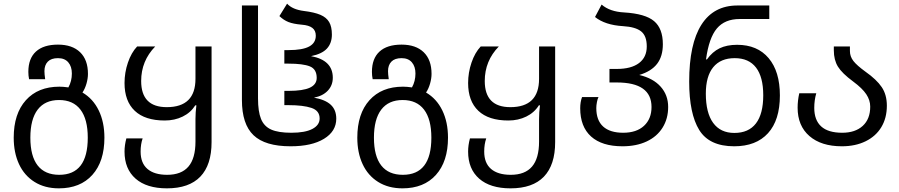

<svg xmlns="http://www.w3.org/2000/svg" viewBox="-20 -790 4918 1050"><path d="M55 -37Q55 -168 121.5 -242Q188 -316 305 -316Q326 -316 354 -312Q373 -346 373 -388Q373 -426 353.5 -449Q334 -472 297 -472Q260 -472 241.5 -453Q223 -434 223 -401Q223 -385 227 -357H139Q135 -376 135 -397Q135 -470 176.5 -508Q218 -546 297 -546Q375 -546 418 -504.5Q461 -463 461 -386Q461 -361 453 -333Q445 -305 431 -284Q489 -250 520 -186Q551 -122 551 -37Q551 93 485 166.5Q419 240 302 240Q225 240 169 205Q113 170 84 107.5Q55 45 55 -37ZM460 -37Q460 -138 420 -190.5Q380 -243 303 -243Q226 -243 186 -190.5Q146 -138 146 -37Q146 64 186 115Q226 166 304 166Q460 166 460 -37Z M661 39Q661 4 671 -33H760Q749 -1 749 39Q749 102 786.5 134Q824 166 894 166Q972 166 1010.5 121Q1049 76 1049 -16V-139Q1049 -176 1054 -214H1048Q1023 -174 979 -152.5Q935 -131 881 -131Q773 -131 717 -184Q661 -237 661 -336Q661 -393 679.5 -447.5Q698 -502 730 -536H829Q752 -457 752 -347Q752 -204 892 -204Q1049 -204 1049 -359V-536H1137V-13Q1137 112 1075.5 176Q1014 240 893 240Q782 240 721.5 187Q661 134 661 39Z M1303 -243V-760H1391V-252Q1391 -180 1407.5 -139.5Q1424 -99 1463 -81.5Q1502 -64 1573 -64Q1649 -64 1688.5 -85Q1728 -106 1728 -142Q1728 -185 1683 -200Q1638 -215 1558 -215H1535V-293H1558Q1637 -293 1674.5 -310.5Q1712 -328 1712 -364Q1712 -412 1674.5 -427Q1637 -442 1558 -442H1535V-516H1558Q1634 -516 1670.5 -535.5Q1707 -555 1707 -595Q1707 -623 1688 -637.5Q1669 -652 1630 -655Q1584 -659 1557.5 -669.5Q1531 -680 1508 -702L1550 -770Q1579 -738 1642 -730Q1699 -723 1732 -709Q1765 -695 1780 -669.5Q1795 -644 1795 -601Q1795 -554 1768 -524.5Q1741 -495 1681 -483Q1800 -461 1800 -365Q1800 -323 1772.5 -294Q1745 -265 1697 -256Q1759 -245 1789 -217Q1819 -189 1819 -141Q1819 -72 1752 -31Q1685 10 1569 10Q1430 10 1366.5 -50.5Q1303 -111 1303 -243Z M1934 -37Q1934 -168 2000.5 -242Q2067 -316 2184 -316Q2205 -316 2233 -312Q2252 -346 2252 -388Q2252 -426 2232.5 -449Q2213 -472 2176 -472Q2139 -472 2120.5 -453Q2102 -434 2102 -401Q2102 -385 2106 -357H2018Q2014 -376 2014 -397Q2014 -470 2055.5 -508Q2097 -546 2176 -546Q2254 -546 2297 -504.5Q2340 -463 2340 -386Q2340 -361 2332 -333Q2324 -305 2310 -284Q2368 -250 2399 -186Q2430 -122 2430 -37Q2430 93 2364 166.5Q2298 240 2181 240Q2104 240 2048 205Q1992 170 1963 107.5Q1934 45 1934 -37ZM2339 -37Q2339 -138 2299 -190.5Q2259 -243 2182 -243Q2105 -243 2065 -190.5Q2025 -138 2025 -37Q2025 64 2065 115Q2105 166 2183 166Q2339 166 2339 -37Z M2540 39Q2540 4 2550 -33H2639Q2628 -1 2628 39Q2628 102 2665.5 134Q2703 166 2773 166Q2851 166 2889.5 121Q2928 76 2928 -16V-139Q2928 -176 2933 -214H2927Q2902 -174 2858 -152.5Q2814 -131 2760 -131Q2652 -131 2596 -184Q2540 -237 2540 -336Q2540 -393 2558.5 -447.5Q2577 -502 2609 -536H2708Q2631 -457 2631 -347Q2631 -204 2771 -204Q2928 -204 2928 -359V-536H3016V-13Q3016 112 2954.5 176Q2893 240 2772 240Q2661 240 2600.5 187Q2540 134 2540 39Z M3153 -198Q3153 -232 3163 -259H3253Q3248 -250 3244.5 -232Q3241 -214 3241 -199Q3241 -132 3278.5 -98Q3316 -64 3388 -64Q3461 -64 3502 -102Q3543 -140 3543 -205Q3543 -339 3353 -339H3313V-413H3353Q3432 -413 3474.5 -445Q3517 -477 3517 -536Q3517 -594 3486 -618.5Q3455 -643 3387 -647Q3289 -653 3234 -697L3270 -765Q3315 -726 3393 -722Q3509 -715 3557 -674.5Q3605 -634 3605 -548Q3605 -482 3573.5 -441Q3542 -400 3476 -380Q3552 -362 3593 -316Q3634 -270 3634 -205Q3634 -141 3603.5 -92Q3573 -43 3516.5 -16.5Q3460 10 3384 10Q3272 10 3212.5 -43.5Q3153 -97 3153 -198Z M3749 -344Q3749 -550 3816 -655Q3883 -760 4013 -760H4187V-686H4025Q3944 -686 3900.5 -634.5Q3857 -583 3841 -465H3846Q3876 -507 3915.5 -526Q3955 -545 4011 -545Q4122 -545 4183.5 -472Q4245 -399 4245 -268Q4245 -133 4180 -61.5Q4115 10 3995 10Q3859 10 3804 -79Q3749 -168 3749 -344ZM4154 -269Q4154 -369 4114.5 -420.5Q4075 -472 3998 -472Q3921 -472 3880.5 -422.5Q3840 -373 3840 -278Q3840 -173 3880 -118Q3920 -63 3996 -63Q4074 -63 4114 -115Q4154 -167 4154 -269Z M4342 -201Q4342 -240 4351 -280H4444Q4433 -242 4433 -200Q4433 -133 4471 -98.5Q4509 -64 4586 -64Q4657 -64 4698 -101.5Q4739 -139 4739 -207Q4739 -242 4717.5 -274.5Q4696 -307 4646 -344Q4585 -389 4562.5 -425.5Q4540 -462 4540 -515V-536H4628V-511Q4628 -481 4647 -456.5Q4666 -432 4713 -398Q4774 -355 4802 -313.5Q4830 -272 4830 -212Q4830 -145 4800 -95Q4770 -45 4714 -17.5Q4658 10 4584 10Q4471 10 4406.5 -46Q4342 -102 4342 -201Z"/></svg>

Font: Noto Sans Georgian
Style: Regular
Weight: 400
Designer: Monotype Design team
Foundry: Monotype Imaging Inc.
Version: Version 1.000